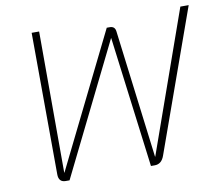

<svg xmlns="http://www.w3.org/2000/svg" viewBox="-77 -793 1015 885"><g transform="rotate(-10 430.0 -350.0)"><path d="M128 -37 125 -700H160L161 -39H162L470 -663H484Q508 -663 511 -639L586 -39H587L821 -700H860L623 -37Q610 0 578 0H560L482 -612H481L179 0H161Q128 0 128 -37Z"/></g></svg>

Font: Bai Jamjuree ExtraLight
Style: Italic
Weight: 275
Italic angle: -10°
Version: Version 1.000; ttfautohint (v1.6)